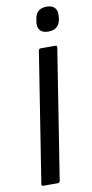

<svg xmlns="http://www.w3.org/2000/svg" viewBox="-95 -887 445 926"><g transform="rotate(-10 127.5 -424.0)"><path d="M40 0Q29 0 31 -10L131 -645Q133 -655 142 -655H212Q223 -655 221 -645L121 -10Q119 0 109 0ZM192 -728Q166 -728 153 -742Q140 -756 143 -782L145 -794Q151 -848 204 -848Q231 -848 244 -833.5Q257 -819 254 -794L253 -782Q246 -728 192 -728Z"/></g></svg>

Font: Sofia Sans Condensed SemiBold
Style: Italic
Weight: 600
Italic angle: -9°
Version: Version 4.100